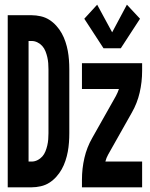

<svg xmlns="http://www.w3.org/2000/svg" viewBox="-20 -800 640 820"><path d="M13 0V-735H115Q134 -735 154 -730.5Q174 -726 190.5 -715.5Q207 -705 220.5 -690Q234 -675 243.5 -658Q253 -641 259.5 -621.5Q266 -602 269.5 -583Q273 -564 274.5 -544Q276 -524 276 -504V-231Q276 -211 274.5 -191Q273 -171 269.5 -152Q266 -133 259.5 -113.5Q253 -94 243.5 -77Q234 -60 220.5 -45Q207 -30 190.5 -19.5Q174 -9 154 -4.5Q134 0 115 0ZM115 -110Q128 -110 140 -116Q152 -122 160.5 -131.5Q169 -141 174 -153.5Q179 -166 182 -179Q185 -192 186 -205Q187 -218 187 -231V-504Q187 -517 186 -530Q185 -543 182 -556Q179 -569 174 -581.5Q169 -594 160.5 -603.5Q152 -613 140 -619Q128 -625 115 -625H102V-110ZM422 -594 340 -720 395 -780 459 -662 522 -780 578 -720 496 -594ZM330 0V-33Q330 -80 340.5 -125.5Q351 -171 374 -211L475 -390Q479 -397 482 -404.5Q485 -412 488 -420H330V-530H587V-497Q587 -450 576.5 -404.5Q566 -359 543 -319L442 -140Q438 -133 435 -125.5Q432 -118 430 -110H587V0Z"/></svg>

Font: Iosevka Curly XBdEx
Style: Regular
Weight: 800
Width: 7
Monospace: yes
Designer: Belleve Invis
Foundry: Belleve Invis
Version: Version 11.1.0; ttfautohint (v1.8.3)